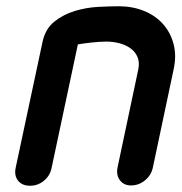

<svg xmlns="http://www.w3.org/2000/svg" viewBox="-20 -586 582 614"><path d="M145 -49Q140 -24 120.5 -8Q101 8 76 8Q51 8 38 -8Q25 -24 30 -49L116 -452Q125 -494 154 -517Q183 -540 219.5 -551Q256 -562 294.5 -564Q333 -566 360 -566Q403 -566 439.5 -551.5Q476 -537 500.5 -510Q525 -483 535 -445.5Q545 -408 535 -363L469 -51Q464 -26 444 -9.5Q424 7 399 7Q376 7 363.5 -9.5Q351 -26 356 -51L422 -363Q427 -386 420 -403Q413 -420 398 -431Q383 -442 362.5 -447.5Q342 -453 320 -453Q299 -453 272.5 -450Q246 -447 229 -444Z"/></svg>

Font: VDS
Style: Bold Italic
Weight: 700
Designer: artmaker
Foundry: artmaker
Version: Version 1.000 2009 initial release